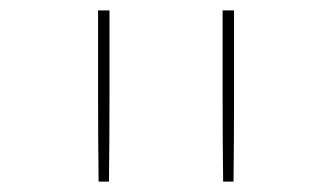

<svg xmlns="http://www.w3.org/2000/svg" viewBox="-20 -792 640 370"><path d="M170 -442Q169 -524 169 -606.5Q169 -689 169 -772H191Q191 -689 191 -606.5Q191 -524 190 -442ZM410 -442Q409 -524 409 -606.5Q409 -689 409 -772H431Q431 -689 431 -606.5Q431 -524 430 -442Z"/></svg>

Font: Iosevka HT Thin Extended
Style: Regular
Weight: 100
Width: 7
Monospace: yes
Designer: Belleve Invis
Foundry: Belleve Invis
Version: Version 32.3.0; ttfautohint (v1.8.4)